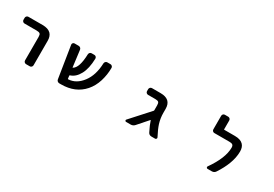

<svg xmlns="http://www.w3.org/2000/svg" viewBox="33 -1572 3434 2408"><g transform="rotate(30 1750.0 -367.5)"><path d="M346.7 -18.6Q332 -18.6 321.8 -28.8Q311.5 -39.1 311.5 -53.7V-393.6Q311.5 -426.8 298.8 -438.5Q285.2 -450.2 250 -450.2H75.2Q60.5 -450.2 50.3 -460.4Q40 -470.7 40 -484.4V-512.7Q40 -527.3 50.3 -537.6Q60.5 -547.9 75.2 -547.9H280.3Q361.3 -547.9 400.4 -508.8Q434.6 -473.6 434.6 -408.2V-53.7Q434.6 -39.1 424.3 -28.8Q414.1 -18.6 399.4 -18.6Z M827.1 -18.6Q812.5 -18.6 800.8 -28.3Q789.1 -38.1 787.1 -52.7L713.9 -513.7Q713.9 -515.6 713.9 -518.6Q713.9 -529.3 720.7 -537.1Q729.5 -547.9 743.2 -547.9H802.7Q817.4 -547.9 828.6 -538.1Q839.8 -528.3 841.8 -513.7L872.1 -275.4Q873 -271.5 877 -273.4Q949.2 -314.5 955.1 -512.7Q956.1 -527.3 965.8 -537.6Q975.6 -547.9 990.2 -547.9H1030.3Q1044.9 -547.9 1054.7 -537.6Q1064.5 -527.3 1064.5 -512.7Q1060.5 -368.2 1014.6 -283.2Q967.8 -195.3 891.6 -171.9Q886.7 -170.9 887.7 -166Q888.7 -158.2 889.6 -145.5Q891.6 -131.8 892.6 -123Q893.6 -118.2 897.5 -118.2Q1011.7 -123 1094.7 -232.4Q1175.8 -338.9 1181.6 -512.7Q1182.6 -527.3 1192.9 -537.6Q1203.1 -547.9 1216.8 -547.9H1263.7Q1278.3 -547.9 1288.1 -537.1Q1297.9 -527.3 1297.9 -513.7Q1297.9 -415 1268.6 -319.3Q1238.3 -222.7 1178.7 -154.8Q1119.1 -86.9 1037.6 -52.7Q956.1 -18.6 852.5 -18.6Z M2162.1 -18.6Q2127 -18.6 2112.3 -49.8Q2070.3 -132.8 2051.8 -191.4Q2050.8 -195.3 2047.9 -192.4L1918 -44.9Q1894.5 -18.6 1860.4 -18.6H1793.9Q1784.2 -18.6 1780.3 -28.3Q1778.3 -31.2 1778.3 -34.2Q1778.3 -40 1782.2 -44.9L2025.4 -313.5Q2028.3 -317.4 2028.3 -321.3Q2028.3 -329.1 2028.3 -341.8V-393.6Q2028.3 -426.8 2016.1 -438.5Q2003.9 -450.2 1967.8 -450.2H1864.3Q1849.6 -450.2 1839.4 -460.4Q1829.1 -470.7 1829.1 -484.4V-512.7Q1829.1 -527.3 1839.4 -537.6Q1849.6 -547.9 1864.3 -547.9H1989.3Q2065.4 -547.9 2104.5 -512.7Q2142.6 -477.5 2142.6 -408.2V-351.6Q2142.6 -275.4 2165 -202.1Q2185.5 -137.7 2232.4 -48.8Q2235.4 -43.9 2235.4 -39.1Q2235.4 -34.2 2232.4 -29.3Q2226.6 -18.6 2214.8 -18.6Z M2973.6 -19.5Q2962.9 -19.5 2958 -29.3Q2953.1 -39.1 2960 -47.9Q3102.5 -250 3102.5 -400.4Q3102.5 -427.7 3088.9 -439.5Q3075.2 -451.2 3041 -451.2H2823.2Q2808.6 -451.2 2798.8 -461.4Q2789.1 -471.7 2789.1 -485.4V-680.7Q2789.1 -695.3 2798.8 -705.6Q2808.6 -715.8 2823.2 -715.8H2872.1Q2885.7 -715.8 2896 -705.6Q2906.2 -695.3 2906.2 -680.7V-552.7Q2906.2 -548.8 2911.1 -548.8H3064.5Q3146.5 -548.8 3184.6 -509.8Q3218.8 -475.6 3218.8 -411.1Q3218.8 -322.3 3181.6 -225.6Q3149.4 -140.6 3088.9 -48.8Q3070.3 -19.5 3035.2 -19.5Z"/></g></svg>

Font: Rounded-L Mgen+ 1m medium
Style: Regular
Weight: 500
Designer: [Source Han Sans]
Ryoko NISHIZUKA  (kana & ideographs); Paul D. Hunt (Latin, Greek & Cyrillic); Wenlong ZHANG  (bopomofo
Version: Version 1.059.20150602